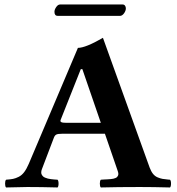

<svg xmlns="http://www.w3.org/2000/svg" viewBox="-20 -825 780 847"><path d="M508.8 -754.9H234.9Q220.2 -754.9 220.2 -772.9Q220.2 -782.7 228 -793.9Q235.8 -805.2 245.1 -805.2H521Q527.8 -805.2 531.5 -800Q535.2 -794.9 535.2 -788.1Q535.2 -777.3 527.1 -766.1Q519 -754.9 508.8 -754.9ZM272.9 -283.2H424.8L343.3 -520H336.4L247.6 -296.4Q244.6 -289.1 250.5 -286.1Q256.3 -283.2 272.9 -283.2ZM165 -79.1Q162.1 -71.8 161.9 -65.4Q161.6 -59.1 164.1 -54.7Q166.5 -50.3 169.9 -46.9Q173.3 -43.5 179.7 -41L191.4 -37.1Q196.3 -35.6 205.1 -34.7Q213.9 -33.7 219.2 -33.2Q224.6 -32.7 233.9 -32.2Q238.3 -27.8 238.3 -15.1Q238.3 -2.4 233.9 2Q159.7 0 101.1 0Q81.1 0 6.8 2Q2.4 -2.4 2.4 -15.1Q2.4 -27.8 6.8 -32.2Q26.4 -33.7 37.6 -35.9Q48.8 -38.1 62.5 -44.9Q76.2 -51.8 86.7 -65.7Q97.2 -79.6 106.9 -102.1L323.7 -613.8Q357.4 -613.8 434.1 -658.2L640.1 -85.9Q646.5 -68.8 655 -58.1Q663.6 -47.4 675.5 -42.5Q687.5 -37.6 697 -35.9Q706.5 -34.2 723.1 -32.7Q727.5 -32.2 730 -32.2Q734.4 -27.8 734.4 -15.1Q734.4 -2.4 730 2Q655.8 0 596.2 0Q499 0 424.8 2Q420.4 -2.4 420.4 -15.1Q420.4 -27.8 424.8 -32.2Q431.2 -32.7 440.2 -33.2Q449.2 -33.7 454.8 -33.9Q460.4 -34.2 468 -34.9Q475.6 -35.6 480 -36.6Q484.4 -37.6 489.3 -39.6Q494.1 -41.5 496.6 -44.2Q499 -46.9 500.7 -50.5Q502.4 -54.2 502 -59.6Q501.5 -64.9 499 -71.8L442.9 -234.9H252.9Q235.4 -234.9 228.5 -231.4Q221.7 -228 217.8 -217.8Z"/></svg>

Font: Linux Libertine G
Style: Bold
Weight: 700
Designer: Philipp H. Poll
Foundry: Philipp H. Poll
Version: Version 5.0.3